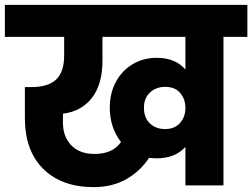

<svg xmlns="http://www.w3.org/2000/svg" viewBox="-37 -760 1034 787"><path d="M977 -740V-609H879V0H723V-158Q681 -111 605 -111Q594 -111 574 -113Q538 -58 480.5 -25.5Q423 7 347 7Q216 7 140.5 -67.5Q65 -142 65 -276V-403H91Q160 -403 193 -434Q226 -465 226 -533V-609H-17V-740ZM351 -129Q425 -129 459 -178Q413 -237 413 -319Q413 -377 437.5 -423.5Q462 -470 506 -496.5Q550 -523 605 -523Q682 -523 723 -475V-609H383V-511Q383 -414 339.5 -358.5Q296 -303 221 -294V-257Q221 -200 255 -164.5Q289 -129 351 -129ZM640 -231Q679 -231 701 -256Q723 -281 723 -318Q723 -353 702 -378.5Q681 -404 640 -404Q603 -404 578 -381Q553 -358 553 -319Q553 -277 577.5 -254Q602 -231 640 -231Z"/></svg>

Font: Fz Poppins
Style: Bold
Weight: 700
Designer: Ninad Kale (Devanagari), Jonny Pinhorn (Latin)
Foundry: Indian Type Foundry
Version: Vit hóa bi Vntype.Com & FontZin.Com